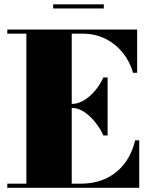

<svg xmlns="http://www.w3.org/2000/svg" viewBox="-20 -890 709 910"><path d="M14.5 0V-19.5H105V-730.5H14.5V-750H630V-545H610.5Q595.5 -598.5 561.5 -640.5Q527.5 -682.5 479 -706.5Q430.5 -730.5 372 -730.5H320V-19.5H362Q430.5 -19.5 483 -44.5Q535.5 -69.5 570.5 -115.5Q605.5 -161.5 620.5 -225H640V0ZM470 -248Q455 -281.5 431 -311.2Q407 -341 378.5 -359.8Q350 -378.5 321.5 -378.5H293V-397.5H321.5Q350 -397.5 378.5 -414.8Q407 -432 431 -460.8Q455 -489.5 470 -523H490V-248ZM232 -850V-869.5H472V-850Z"/></svg>

Font: Bodoni Moda Black
Style: Regular
Weight: 900
Version: Version 2.005